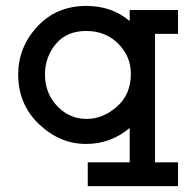

<svg xmlns="http://www.w3.org/2000/svg" viewBox="-20 -476 626 644"><path d="M577.1 -442.4V-362.3H500V68.4H577.1V148.4H274.4V68.4H415V-46.9Q351.6 6.8 268.6 6.8Q180.7 6.8 110.8 -59.6Q41 -126 41 -226.6Q41 -317.4 105 -386.7Q168.9 -456.1 269.5 -456.1Q355.5 -456.1 415 -405.3V-442.4ZM418.9 -228.5Q418.9 -287.1 376.5 -329.6Q334 -372.1 269.5 -372.1Q203.1 -372.1 167 -328.1Q130.9 -284.2 130.9 -226.6Q130.9 -163.1 171.9 -120.1Q212.9 -77.1 270.5 -77.1Q325.2 -77.1 372.1 -118.2Q418.9 -159.2 418.9 -228.5Z"/></svg>

Font: Thabit-Bold
Style: Bold
Weight: 700
Designer: Regenerated by Nadim Shaikli
Foundry: MAK Alagha
Version: 0.01